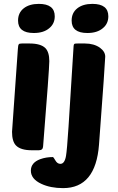

<svg xmlns="http://www.w3.org/2000/svg" viewBox="-20 -774 607 989"><path d="M144 0Q86 0 62 -25Q42 -46 42 -95Q42 -101 72 -521Q73 -542 77 -546Q79 -550 93 -550H132Q190 -550 214 -526Q234 -505 234 -459Q234 -419 202 -20Q201 0 180 0ZM102 -731Q131 -754 180 -754Q262 -754 262 -690Q262 -652 234 -629Q205 -604 154 -604Q73 -604 73 -668Q73 -708 102 -731ZM359 -535Q359 -544 363 -548Q365 -550 381 -550H417Q464 -550 495 -528Q522 -508 522 -482Q522 -458 490 -29Q473 195 305 195Q240 195 193 173Q139 148 139 105Q139 64 187 46Q217 35 253 35Q255 35 265 52Q275 70 291 70Q313 70 320 29Q325 1 333 -121ZM378 -731Q407 -754 456 -754Q538 -754 538 -690Q538 -652 510 -629Q481 -604 430 -604Q349 -604 349 -668Q349 -708 378 -731Z"/></svg>

Font: PoetsenOne
Style: Regular
Weight: 400
Designer: Rodrigo Fuenzalida, Pablo Impallari
Foundry: Pablo Impallari, Rodrigo Fuenzalida
Version: Version 1.000